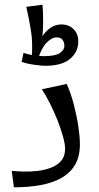

<svg xmlns="http://www.w3.org/2000/svg" viewBox="-20 -797 420 817"><path d="M39 0 30 -70Q50 -68 78.5 -67Q107 -66 138 -69.5Q169 -73 196 -83Q223 -93 240 -112.5Q257 -132 257 -164Q257 -184 248 -216.5Q239 -249 224.5 -285.5Q210 -322 192.5 -357Q175 -392 158 -417L264 -440Q282 -399 294.5 -350.5Q307 -302 313.5 -258Q320 -214 320 -183Q320 -132 300 -97Q280 -62 242.5 -40.5Q205 -19 153.5 -9.5Q102 0 39 0ZM173 -517Q157 -517 125 -521.5Q93 -526 72 -534L80 -572Q92 -568 112 -563.5Q132 -559 163 -558Q216 -558 235 -571.5Q254 -585 254 -601Q254 -617 246 -627.5Q238 -638 221 -638Q200 -638 178 -615Q156 -592 141 -544L124 -549Q134 -610 166.5 -651.5Q199 -693 241 -693Q273 -693 293 -673Q313 -653 313 -621Q313 -575 277.5 -546Q242 -517 173 -517ZM115 -552Q120 -614 112 -664.5Q104 -715 92 -768L161 -777Q164 -740 163.5 -698Q163 -656 157 -616Q151 -576 137 -545Z"/></svg>

Font: Marhey Light Light
Style: Regular
Weight: 300
Version: Version 1.000